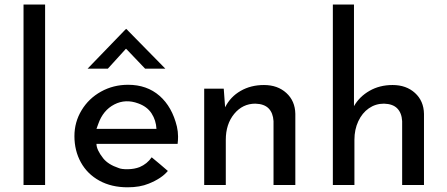

<svg xmlns="http://www.w3.org/2000/svg" viewBox="-20 -795 1922 825"><path d="M173.8 -775.4V0H81.1V-775.4Z M394.5 -176.8Q394.5 -151.4 423.8 -114.3Q445.3 -87.9 489.3 -73.2Q502 -67.4 529.8 -67.9Q557.6 -68.4 580.1 -77.1Q612.3 -90.8 631.8 -119.1Q638.7 -113.3 667.5 -89.4Q696.3 -65.4 701.2 -60.5Q674.8 -28.3 619.1 -5.9Q581.1 9.8 528.3 9.8Q459 9.8 407.2 -18.6Q355.5 -46.9 327.6 -97.2Q299.8 -147.5 299.8 -210Q299.8 -270.5 330.6 -321.3Q361.3 -372.1 414.1 -401.4Q466.8 -430.7 530.3 -430.7Q611.3 -430.7 665.5 -383.3Q719.7 -335.9 740.2 -251Q745.1 -229.5 745.1 -208Q745.1 -192.4 743.2 -176.8ZM402.3 -262.7Q397.5 -249 394.5 -241.2H652.3Q650.4 -278.3 631.3 -307.6Q612.3 -336.9 574.2 -350.6Q519.5 -371.1 471.2 -346.2Q422.9 -321.3 402.3 -262.7ZM603.5 -500 521.5 -585.9 443.4 -500H356.4L521.5 -670.9H522.5L690.4 -500Z M1249 -305.7V0H1155.3V-274.4Q1153.3 -309.6 1134.3 -329.1Q1115.2 -348.6 1077.1 -349.6Q1022.5 -349.6 986.3 -305.7Q950.2 -261.7 950.2 -194.3V0H857.4V-414.1H941.4L947.3 -334Q969.7 -378.9 1013.7 -404.3Q1057.6 -429.7 1114.3 -429.7Q1172.9 -429.7 1210.4 -395.5Q1248 -361.3 1249 -305.7Z M1801.8 -305.7V0H1708V-274.4Q1706.1 -309.6 1687 -329.1Q1668 -348.6 1629.9 -349.6Q1593.8 -349.6 1564.9 -329.6Q1536.1 -309.6 1519.5 -273.9Q1502.9 -238.3 1502.9 -194.3V0H1410.2V-775.4H1501V-338.9Q1524.4 -379.9 1567.9 -404.8Q1611.3 -429.7 1667 -429.7Q1725.6 -429.7 1763.2 -395.5Q1800.8 -361.3 1801.8 -305.7Z"/></svg>

Font: Josefin Sans CFJ
Style: Regular
Weight: 400
Designer: Santiago Orozco
Foundry: Typemade
Version: Version 2.000